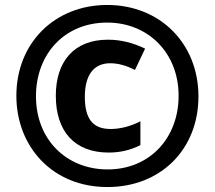

<svg xmlns="http://www.w3.org/2000/svg" viewBox="-20 -744 865 774"><path d="M413 10C629 10 780 -143 780 -355C780 -569 625 -724 412 -724C202 -724 46 -572 46 -358C46 -153 191 10 413 10ZM414 -61C249 -61 125 -180 125 -356C125 -526 240 -653 412 -653C577 -653 700 -531 700 -358C700 -188 584 -61 414 -61ZM418 -129C465 -129 506 -139 546 -159V-255C507 -235 465 -224 426 -224C354 -224 322 -265 322 -354C322 -444 360 -489 424 -489C456 -489 489 -480 524 -462L565 -548C517 -571 468 -584 415 -584C279 -584 205 -497 205 -358C205 -214 281 -129 418 -129Z"/></svg>

Font: Noto Sans Lao Looped Condensed ExtraBold
Style: Regular
Weight: 800
Width: 3
Designer: Mark Frömberg, Ben Mitchell
Foundry: The Fontpad Ltd
Version: Version 1.002